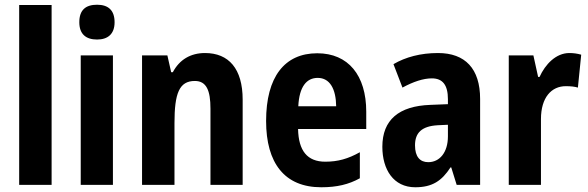

<svg xmlns="http://www.w3.org/2000/svg" viewBox="-20 -781 2484 811"><path d="M198 0V-760H61V0Z M390 -761C342 -761 315 -739 315 -687C315 -637 343 -614 390 -614C435 -614 464 -637 464 -687C464 -738 437 -761 390 -761ZM457 -547H321V0H457Z M846 -557C785 -557 738 -529 710 -476H703L687 -547H580V0H717V-261C717 -387 737 -439 803 -439C852 -439 869 -399 869 -322V0H1005V-360C1005 -491 946 -557 846 -557Z M1320 -556C1182 -556 1104 -456 1104 -270C1104 -92 1182 10 1337 10C1403 10 1453 -2 1500 -28V-138C1450 -110 1407 -98 1354 -98C1278 -98 1241 -144 1239 -236H1527V-309C1527 -463 1451 -556 1320 -556ZM1322 -452C1373 -452 1399 -406 1400 -332H1240C1244 -415 1275 -452 1322 -452Z M1830 -557C1757 -557 1693 -540 1642 -510L1680 -411C1726 -436 1768 -450 1804 -450C1849 -450 1872 -423 1872 -362V-341L1797 -338C1665 -333 1595 -275 1595 -161C1595 -65 1642 10 1734 10C1806 10 1846 -17 1883 -74H1886L1909 0H2008V-363C2008 -491 1945 -557 1830 -557ZM1829 -252 1872 -254V-205C1872 -137 1837 -96 1789 -96C1754 -96 1733 -119 1733 -167C1733 -220 1761 -248 1829 -252Z M2385 -557C2328 -557 2283 -509 2259 -456H2253L2233 -547H2129V0H2265V-278C2265 -369 2309 -417 2370 -417C2392 -417 2408 -415 2421 -411L2435 -550C2418 -555 2401 -557 2385 -557Z"/></svg>

Font: Noto Sans Thai Looped Condensed
Style: Bold
Weight: 700
Width: 3
Designer: Sasikarn Vongin, Ben Mitchell
Foundry: The Fontpad Ltd
Version: Version 1.001